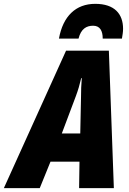

<svg xmlns="http://www.w3.org/2000/svg" viewBox="-78 -980 673 1000"><path d="M229 -779H331C344 -830 372 -846 407 -846C443 -846 457 -819 457 -779H557C560 -796 563 -814 563 -830C563 -907 519 -960 418 -960C317 -960 250 -896 229 -779ZM-58 0H129L185 -138H336L334 0H515L489 -716H266ZM244 -285 317 -479C329 -511 337 -539 345 -573H348C345 -538 344 -508 344 -476L340 -285Z"/></svg>

Font: Noto Sans Condensed Black
Style: Italic
Weight: 900
Width: 3
Italic angle: -12°
Designer: Monotype Design Team
Foundry: Monotype Imaging Inc.
Version: Version 2.013